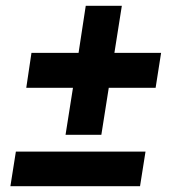

<svg xmlns="http://www.w3.org/2000/svg" viewBox="-20 -677 597 665"><path d="M279 -494 248 -467 277 -657H402L372 -467L351 -494H538L519 -373H330L361 -400L331 -210H207L237 -400L258 -373H71L89 -494ZM484 -152 465 -32H16L35 -152Z"/></svg>

Font: Bitter Thin ExtraBold
Style: Italic
Weight: 800
Italic angle: -9°
Version: Version 2.002